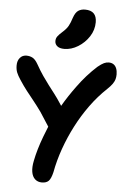

<svg xmlns="http://www.w3.org/2000/svg" viewBox="-65 -1054 745 1115"><g transform="rotate(5 307.5 -496.0)"><path d="M222 15Q198 15 182 0.5Q166 -14 161.5 -41.5Q157 -69 165 -107Q178 -173 207 -250Q218 -280 231 -311Q200 -360 178 -393Q152 -429 131 -455Q110 -481 90 -506.5Q70 -532 47 -567Q31 -591 24 -608.5Q17 -626 17 -650Q17 -677 31.5 -694Q46 -711 69 -711Q89 -711 105 -702.5Q121 -694 136 -668Q158 -629 177 -601.5Q196 -574 213.5 -551Q231 -528 249.5 -504Q268 -480 288 -449Q292 -444 295 -438Q330 -498 372 -555Q424 -627 485 -682Q507 -700 521 -706.5Q535 -713 549 -713Q565 -713 576.5 -705.5Q588 -698 594 -683Q600 -668 600 -648Q600 -633 596.5 -620Q593 -607 583 -592.5Q573 -578 553 -559Q501 -510 457.5 -450Q414 -390 380 -324Q346 -258 321.5 -189Q297 -120 284 -50Q275 -12 261.5 1.5Q248 15 222 15ZM284 -769Q257 -769 243 -780.5Q229 -792 229 -810Q229 -826 238 -838Q247 -850 264 -865Q288 -886 298.5 -905Q309 -924 318 -953Q329 -985 345.5 -996Q362 -1007 385 -1007Q419 -1007 436 -990Q453 -973 453 -939Q453 -894 428 -855.5Q403 -817 364 -793Q325 -769 284 -769Z"/></g></svg>

Font: Shantell Sans Light SemiBold
Style: Regular
Weight: 600
Version: Version 1.008;[ac192a2d6]